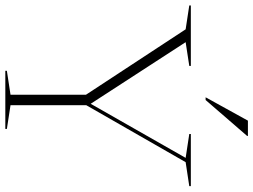

<svg xmlns="http://www.w3.org/2000/svg" viewBox="-146 -838 975 740"><g transform="rotate(90 342.0 -467.5)"><path d="M84.5 -695 -7.5 -709V-715H225.5V-709L134 -695L371.5 -329L580 -695L488 -709V-715H689V-709L596.5 -695L377 -312V-20L468.5 -6V0H244.5V-6L336.5 -20V-311ZM346.5 -772 436.5 -935H495.5V-932L357 -772Z"/></g></svg>

Font: Newsreader Display ExtraLight
Style: Regular
Weight: 275
Designer: Hugues Gentile
Foundry: Production Type
Version: Version 1.002